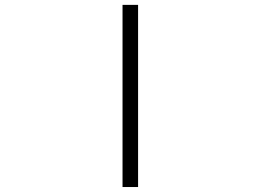

<svg xmlns="http://www.w3.org/2000/svg" viewBox="-20 -751 1040 772"><path d="M472.7 1V-731.4H535.2V1Z"/></svg>

Font: GenEi Gothic M Light
Style: Regular
Weight: 300
Designer: o_tamon (Modified); [Source Han Sans]
Ryoko NISHIZUKA  (kana & ideographs); Paul D. Hunt (Latin, Greek & Cyrillic); Wenl
Version: Version 1.1a;Original Version 1.004